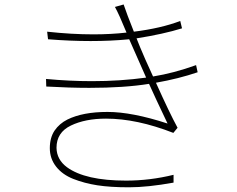

<svg xmlns="http://www.w3.org/2000/svg" viewBox="-20 -795 1040 841"><path d="M181.6 -449.2Q285.2 -439.5 382.8 -439.5Q506.8 -439.5 620.1 -455.1L545.9 -623Q465.8 -615.2 377 -615.2Q288.1 -615.2 190.4 -623L186.5 -656.2Q293.9 -644.5 388.7 -644.5Q465.8 -644.5 534.2 -652.3Q501 -733.4 483.4 -764.6L521.5 -775.4Q535.2 -734.4 566.4 -656.2Q684.6 -670.9 769.5 -703.1L777.3 -670.9Q695.3 -645.5 578.1 -627L593.8 -587.9Q611.3 -544.9 650.4 -460Q741.2 -474.6 838.9 -509.8L845.7 -478.5Q762.7 -450.2 663.1 -432.6Q722.7 -299.8 757.8 -235.4L739.3 -212.9Q579.1 -275.4 444.3 -275.4Q353.5 -275.4 290.5 -245.1Q227.5 -214.8 227.5 -147.5Q228.5 -95.7 273.4 -62.5Q353.5 -3.9 532.2 -3.9Q636.7 -3.9 740.2 -29.3V4.9Q627 25.4 544.9 25.4Q462.9 25.4 406.2 16.6Q349.6 7.8 301.3 -11.2Q252.9 -30.3 225.6 -65.4Q198.2 -100.6 198.2 -146Q198.2 -191.4 218.8 -222.7Q240.2 -253.9 275.4 -271.5Q342.8 -304.7 450.7 -304.7Q558.6 -304.7 713.9 -253.9Q657.2 -373 632.8 -427.7Q524.4 -410.2 371.1 -410.2Q284.2 -410.2 182.6 -416Z"/></svg>

Font: GenEi Gothic M ExtraLight
Style: Regular
Weight: 200
Designer: o_tamon (Modified); [Source Han Sans]
Ryoko NISHIZUKA  (kana & ideographs); Paul D. Hunt (Latin, Greek & Cyrillic); Wenl
Version: Version 1.1a;Original Version 1.004